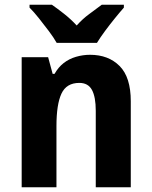

<svg xmlns="http://www.w3.org/2000/svg" viewBox="-20 -786 638 806"><path d="M358 -556Q435 -556 482 -509Q529 -462 529 -361V0H382V-321Q382 -379 366 -408.5Q350 -438 313 -438Q259 -438 238 -393Q217 -348 217 -257V0H71V-546H182L201 -476H209Q225 -504 247.5 -521.5Q270 -539 299 -547.5Q328 -556 358 -556ZM218 -606Q205 -629 185 -655.5Q165 -682 144 -708.5Q123 -735 104 -754V-766H198Q221 -750 249 -728Q277 -706 302 -679Q327 -707 354.5 -727Q382 -747 407 -766H500V-754Q484 -736 462.5 -709.5Q441 -683 421 -656Q401 -629 387 -606Z"/></svg>

Font: Noto Sans Bengali SemiCondensed
Style: Bold
Weight: 700
Width: 4
Designer: Jelle Bosma - Monotype Design Team
Foundry: Monotype Imaging Inc.
Version: Version 2.003